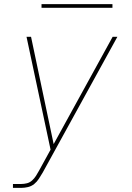

<svg xmlns="http://www.w3.org/2000/svg" viewBox="-20 -699 640 934"><path d="M43 215V196H83Q97 196 111 192.5Q125 189 136 179Q147 169 155 156.5Q163 144 170 131L226 29L109 -520H131L241 2L528 -520H551L188 140Q179 155 169.5 170Q160 185 146.5 196Q133 207 116 211Q99 215 83 215ZM527 -661H182V-679H527Z"/></svg>

Font: Iosevka SS04 Thin Extended
Style: Italic
Weight: 100
Width: 7
Italic angle: -9°
Monospace: yes
Designer: Belleve Invis
Foundry: Belleve Invis
Version: Version 19.0.0; ttfautohint (v1.8.4)